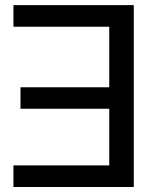

<svg xmlns="http://www.w3.org/2000/svg" viewBox="-20 -748 624 768"><path d="M515.1 -727.5V0H33.7V-86.4H417V-313H62V-398.9H417V-641.1H33.7V-727.5Z"/></svg>

Font: Inter Cardless Display
Style: Regular
Weight: 400
Designer: Rasmus Andersson
Foundry: rsms
Version: Version 4.001;git-9221beed3